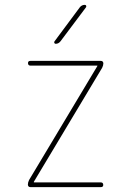

<svg xmlns="http://www.w3.org/2000/svg" viewBox="-20 -770 540 790"><path d="M209 -589.8Q205.1 -589.8 203.6 -593.3Q202.1 -596.7 204.1 -599.6L308.6 -740.2Q316.4 -750 329.1 -750Q333 -750 334.5 -746.6Q335.9 -743.2 334 -740.2L228.5 -599.6Q220.7 -589.8 209 -589.8ZM99.6 -29.3 379.9 -497.1Q379.9 -498 380.4 -498Q380.9 -498 380.9 -499Q380.9 -500 379.9 -500H105.5Q95.7 -500 95.2 -509.8Q94.7 -519.5 105.5 -519.5H394.5Q404.3 -519.5 405.3 -509.8Q405.3 -501 400.4 -491.2L120.1 -23.4Q120.1 -22.5 119.6 -22.5Q119.1 -22.5 119.1 -21Q119.1 -19.5 120.1 -19.5H394.5Q404.3 -19.5 404.8 -9.8Q405.3 0 394.5 0H105.5Q95.7 0 94.7 -9.8Q94.7 -19.5 99.6 -29.3Z"/></svg>

Font: Rounded-X Mgen+ 1m thin
Style: Regular
Weight: 100
Designer: [Source Han Sans]
Ryoko NISHIZUKA  (kana & ideographs); Paul D. Hunt (Latin, Greek & Cyrillic); Wenlong ZHANG  (bopomofo
Version: Version 1.059.20150602